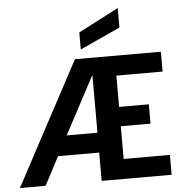

<svg xmlns="http://www.w3.org/2000/svg" viewBox="-62 -1028 1042 1088"><g transform="rotate(-5 459.0 -484.0)"><path d="M648 -968V-857L419 -752V-849ZM607 -587V-409H776V-299H607V-113H870V0H472V-161H238L153 0H7L381 -700H870V-587ZM297 -274H472V-603Z"/></g></svg>

Font: Albert Sans
Style: Bold
Weight: 700
Designer: Andreas Rasmussen
Foundry: a.Foundry
Version: Version 1.025